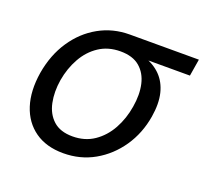

<svg xmlns="http://www.w3.org/2000/svg" viewBox="-101 -660 844 790"><g transform="rotate(20 321.0 -264.5)"><path d="M248.5 11.7Q174.3 11.7 124.5 -23.4Q74.7 -58.6 54.4 -121.3Q34.2 -184.1 47.4 -266.6Q61.5 -349.6 102.8 -411.1Q144 -472.7 205.1 -506.8Q266.1 -541 339.8 -541H642.1L629.9 -466.8H399.4L328.1 -462.9Q274.4 -462.9 234.6 -436.5Q194.8 -410.2 169.9 -365.7Q145 -321.3 135.7 -267.1Q127 -213.4 136.5 -167.5Q146 -121.6 176.5 -94Q207 -66.4 260.7 -66.4Q314.9 -66.4 355 -93.8Q395 -121.1 420.2 -166.7Q445.3 -212.4 454.1 -267.1Q463.4 -322.3 453.4 -366.5Q443.4 -410.6 412.6 -436.8Q381.8 -462.9 328.1 -462.9L331.5 -488.3Q385.7 -488.3 429 -474.1Q472.2 -460 500.5 -431.2Q528.8 -402.3 539.6 -358.4Q550.3 -314.5 540.5 -254.9Q527.8 -178.2 486.6 -117.9Q445.3 -57.6 384 -22.9Q322.8 11.7 248.5 11.7Z"/></g></svg>

Font: Inter 17pt
Style: Italic
Weight: 400
Italic angle: -9.3988°
Version: Version 4.001;git-66647c0bb